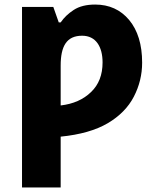

<svg xmlns="http://www.w3.org/2000/svg" viewBox="-20 -579 681 839"><path d="M396 -559.1C357.4 -559.1 326.2 -551.3 302.2 -535.6C278.3 -520 259.3 -502 245.1 -481H236.8L212.9 -548.8H76.2V240.2H245.1V18.1C329.6 9.8 398.4 -9.8 450.7 -40.5C502.9 -71.3 541 -110.4 564.9 -156.7C588.9 -203.1 601.1 -252.4 601.1 -305.2C601.1 -384.3 582 -446.3 544.4 -491.7C506.8 -536.6 457 -559.1 396 -559.1ZM338.9 -422.9C398.9 -422.9 428.2 -375 428.2 -306.2C428.2 -252 411.6 -209 377.9 -176.8C344.2 -144 299.8 -124.5 245.1 -118.2V-292C245.1 -377.4 271 -422.9 338.9 -422.9Z"/></svg>

Font: Noto Reveo Sans
Style: Regular
Weight: 800
Designer: Monotype Design Team
Foundry: Monotype Imaging Inc.
Version: Version 2.007